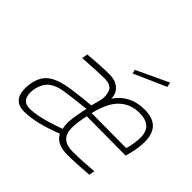

<svg xmlns="http://www.w3.org/2000/svg" viewBox="-172 -933 1146 1146"><g transform="rotate(45 400.5 -360.5)"><path d="M408 -49Q261 9 165 9Q69 9 69 -94Q69 -114 73 -138Q86 -208 132.5 -239.5Q179 -271 262.5 -283Q346 -295 421 -301Q441 -369 441 -385.5Q441 -402 439.5 -412.5Q438 -423 432 -439Q418 -471 362 -471Q316 -471 212 -464L183 -462L189 -499Q295 -509 370 -509Q416 -509 446 -484Q476 -459 477 -414Q542 -509 664 -509Q801 -509 801 -373Q801 -322 787 -269L778 -234L448 -236Q433 -169 433 -124Q433 -27 537 -27Q609 -27 684 -34L712 -36L705 0Q597 9 529 9Q437 9 408 -49ZM109 -100Q109 -27 173 -27Q252 -27 399 -81Q392 -118 394.5 -141.5Q397 -165 397.5 -172Q398 -179 401.5 -196.5Q405 -214 406 -218Q408 -243 416 -266Q288 -252 238 -243.5Q188 -235 157 -210.5Q126 -186 114 -138Q109 -118 109 -100ZM749 -268Q765 -326 765 -374Q765 -473 656 -473Q581 -473 530.5 -425Q480 -377 455 -270ZM460 -610 455 -635 658 -730 664 -700Z"/></g></svg>

Font: TitilliumWebThinItalic
Style: Thin Italic
Weight: 200
Italic angle: -13°
Version: Version 1.001;PS 57.000;hotconv 1.0.70;makeotf.lib2.5.55311